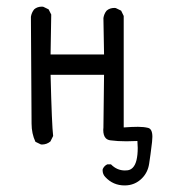

<svg xmlns="http://www.w3.org/2000/svg" viewBox="-20 -442 540 582"><path d="M358.4 74.7Q334.5 74.7 316.4 56.2H305.2Q295.9 60.5 291.5 70.3Q291 72.3 291 73.7Q291 86.4 299.3 94.7Q322.8 120.1 357.9 120.1Q388.7 120.1 410.2 98.6Q428.2 80.6 432.1 54.2Q436 29.8 440.9 -11.7Q441.9 -20.5 441.9 -27.3Q441.9 -51.3 428.7 -54.4Q415.5 -57.6 398.2 -57.6Q380.9 -57.6 355 -55.7V-393.6L347.2 -409.7L331.1 -417.5Q329.1 -418 327.1 -418Q312.5 -418 303.2 -409.7Q295.4 -400.4 293.5 -387.2L295.4 -276.9H133.3L135.3 -397.9L127.4 -413.6L111.3 -421.4Q109.4 -421.9 107.4 -421.9Q92.8 -421.9 83.5 -413.6Q75.7 -403.8 73.7 -391.1L75.7 -67.4Q75.7 -37.1 87.4 -12.2L103.5 -4.4Q105 -3.9 106.9 -3.9Q121.6 -3.9 132.8 -13.2L141.1 -29.8Q137.2 -60.5 133.3 -215.3H295.4L293.5 -55.2Q293 -51.8 293 -48.3Q293 -30.8 300.8 -22.9Q306.2 -17.6 314.9 -16.6Q335.9 -13.7 363.3 -13.7Q376 -13.7 396.5 -14.6Q397.5 0 397.5 6.3Q397.5 27.8 393.8 43.2Q390.1 58.6 382.3 66.4Q375.5 73.2 366.7 74.2Q362.3 74.7 358.4 74.7Z"/></svg>

Font: Bakudai
Style: ExtraLight
Weight: 200
Version: Version 1.48